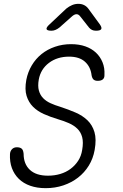

<svg xmlns="http://www.w3.org/2000/svg" viewBox="-20 -970 640 1000"><path d="M457 -578Q452 -622 422.5 -648.5Q393 -675 340 -675Q278 -675 235 -642.5Q192 -610 182 -556Q176 -522 182.5 -498.5Q189 -475 204.5 -459Q220 -443 243 -432.5Q266 -422 293 -414Q336 -400 373 -384Q410 -368 435.5 -343.5Q461 -319 472 -282Q483 -245 473 -189Q465 -144 442.5 -107.5Q420 -71 386.5 -45Q353 -19 310 -4.5Q267 10 218 10Q173 10 137.5 -2.5Q102 -15 78 -38.5Q54 -62 42 -94.5Q30 -127 32 -168Q33 -183 42.5 -193Q52 -203 68 -203Q83 -203 92 -196.5Q101 -190 103 -169Q103 -116 135.5 -85.5Q168 -55 230 -55Q264 -55 294 -64Q324 -73 347.5 -90.5Q371 -108 387 -132.5Q403 -157 408 -189Q415 -229 408 -255.5Q401 -282 383 -299.5Q365 -317 339 -328.5Q313 -340 282 -349Q242 -361 208.5 -376Q175 -391 152 -414Q129 -437 118.5 -470.5Q108 -504 117 -554Q125 -595 145.5 -629.5Q166 -664 196.5 -688.5Q227 -713 266.5 -726.5Q306 -740 350 -740Q392 -740 424.5 -728.5Q457 -717 479.5 -696Q502 -675 514 -645.5Q526 -616 524 -581Q525 -565 516 -557Q507 -549 489 -549Q475 -549 467.5 -555.5Q460 -562 457 -578ZM248 -810Q225 -810 222.5 -818.5Q220 -827 239 -844L325 -925Q340 -937 355.5 -943.5Q371 -950 388 -950Q405 -950 418 -943.5Q431 -937 440 -925L500 -843Q512 -826 507 -818Q502 -810 480 -810Q468 -810 459.5 -814Q451 -818 444 -826L399 -883Q390 -896 378.5 -896Q367 -896 353 -883L290 -827Q280 -819 269.5 -814.5Q259 -810 248 -810Z"/></svg>

Font: Maple Mono ExtraLight
Style: Italic
Weight: 275
Italic angle: -10°
Monospace: yes
Designer: subframe7536
Version: Version 7.000